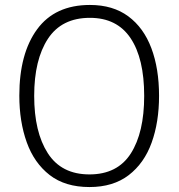

<svg xmlns="http://www.w3.org/2000/svg" viewBox="-20 -745 721 775"><path d="M622 -358Q622 -252 592 -169Q562 -86 499.5 -38Q437 10 341 10Q243 10 180.5 -38.5Q118 -87 88 -170.5Q58 -254 58 -359Q58 -529 130 -627Q202 -725 343 -725Q436 -725 498 -679Q560 -633 591 -550.5Q622 -468 622 -358ZM118 -358Q118 -212 173 -126.5Q228 -41 341 -41Q454 -41 508 -125.5Q562 -210 562 -358Q562 -509 507 -591Q452 -673 343 -673Q229 -673 173.5 -588.5Q118 -504 118 -358Z"/></svg>

Font: Noto Sans Arabic SemCond Light
Style: Regular
Weight: 300
Width: 4
Designer: Monotype Design Team, Nadine Chahine, Nizar Qandah and Khaled Hosny
Foundry: Monotype Imaging Inc.
Version: Version 2.012; ttfautohint (v1.8.4.7-5d5b)